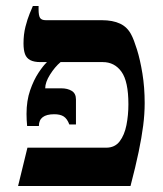

<svg xmlns="http://www.w3.org/2000/svg" viewBox="-20 -617 540 637"><path d="M40 0 71 -127H332Q361 -127 377 -148Q393 -169 399.5 -202Q406 -235 406 -271Q406 -347 383 -379Q360 -411 321 -411H114Q93 -411 80.5 -417.5Q68 -424 63 -437.5Q58 -451 58 -473Q58 -503 64.5 -528.5Q71 -554 78.5 -572Q86 -590 89 -597H108V-586Q108 -565 113 -557.5Q118 -550 132 -550H318Q354 -550 378.5 -538.5Q403 -527 416 -501Q424 -486 434.5 -452.5Q445 -419 452.5 -373Q460 -327 460 -275Q460 -239 455 -200Q450 -161 440 -113Q430 -65 413 0ZM70 -199Q69 -210 68.5 -219.5Q68 -229 68 -239Q68 -283 80 -317.5Q92 -352 108 -376Q124 -400 135 -410V-423H181V-411Q162 -395 146 -369.5Q130 -344 130 -324H183Q204 -324 218 -315.5Q232 -307 232 -287V-204H210Q203 -223 191.5 -230.5Q180 -238 160 -238Q109 -238 109 -199Z"/></svg>

Font: Frank Ruhl Libre Medium
Style: Regular
Weight: 500
Designer: Yanek Iontef
Foundry: Fontef
Version: Version 6.004